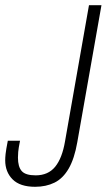

<svg xmlns="http://www.w3.org/2000/svg" viewBox="-43 -706 410 738"><path d="M92 12Q34 12 5.5 -16.5Q-23 -45 -23 -90Q-23 -100 -21.5 -114.5Q-20 -129 -13 -165H34Q28 -135 27 -122Q26 -109 26 -100Q26 -65 40.5 -48.5Q55 -32 94 -32Q142 -32 169 -65Q196 -98 207 -163L299 -686H347L254 -159Q243 -96 221 -58Q199 -20 166.5 -4Q134 12 92 12Z"/></svg>

Font: Archivo ExtraCondensed Thin
Style: Italic
Weight: 250
Width: 2
Italic angle: -10°
Designer: Hector Gatti
Foundry: Omnibus-Type
Version: Version 2.001